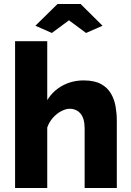

<svg xmlns="http://www.w3.org/2000/svg" viewBox="-20 -935 652 955"><path d="M561 0H401V-295Q401 -346 380.5 -370Q360 -394 326 -394Q308 -394 285.5 -382.5Q263 -371 244 -350Q225 -329 215 -301V0H55V-730H215V-437Q244 -484 291.5 -509.5Q339 -535 396 -535Q450 -535 482.5 -517Q515 -499 532 -469.5Q549 -440 555 -405Q561 -370 561 -336ZM156 -807 266 -915H381L490 -807L408 -771L323 -834L238 -771Z"/></svg>

Font: Raleway Thin ExtraBold
Style: Regular
Weight: 800
Version: Version 4.026